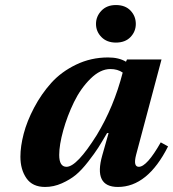

<svg xmlns="http://www.w3.org/2000/svg" viewBox="-20 -730 687 762"><path d="M440 -710Q477 -710 498 -688Q519 -666 519 -635Q519 -605 498 -583Q477 -561 440 -561Q404 -561 382.5 -583Q361 -605 361 -635Q361 -665 382.5 -687.5Q404 -710 440 -710ZM61 -108Q61 -149 74 -199Q87 -249 115.5 -303Q144 -357 183.5 -401Q223 -445 282 -473.5Q341 -502 409 -502Q452 -502 480 -485L484 -494H621L520 -115Q508 -68 531 -68Q563 -68 618 -165L647 -149Q566 12 448 12Q350 12 386 -114L411 -202H405Q384 -166 370 -144Q356 -122 330 -88.5Q304 -55 281 -36Q258 -17 225.5 -2.5Q193 12 159 12Q109 12 85 -22.5Q61 -57 61 -108ZM215 -115Q215 -68 244 -68Q285 -68 364 -194Q432 -306 467 -442Q447 -456 418 -456Q378 -456 339 -417.5Q300 -379 273.5 -324.5Q247 -270 231 -212.5Q215 -155 215 -115Z"/></svg>

Font: Heuristica
Style: Bold Italic
Weight: 700
Italic angle: -13°
Version: Version 1.0.2